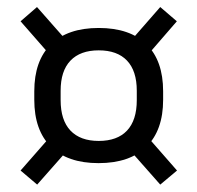

<svg xmlns="http://www.w3.org/2000/svg" viewBox="-20 -574 547 532"><path d="M253 -122Q167 -122 121 -167.5Q75 -213 75 -297.5V-321Q75 -406 121.2 -451.2Q167.5 -496.5 253.5 -496.5Q340 -496.5 386 -451.2Q432 -406 432 -321V-297.5Q432 -213 385.8 -167.5Q339.5 -122 253 -122ZM253.5 -183.5Q305 -183.5 332 -212.2Q359 -241 359 -296.5V-322.5Q359 -377.5 332 -406Q305 -434.5 253.5 -434.5Q202.5 -434.5 175.2 -406Q148 -377.5 148 -322.5V-296.5Q148 -241 175.2 -212.2Q202.5 -183.5 253.5 -183.5ZM334 -164.5 379.5 -205.5 470.5 -101.5 424 -62.5ZM129 -206.5 173 -164.5 83 -62.5 37 -101.5ZM171.5 -453.5 124.5 -415 37 -515 82.5 -554.5ZM379.5 -410.5 334 -451.5 424 -554.5 470 -515Z"/></svg>

Font: Anek Kannada
Style: Regular
Weight: 400
Version: Version 1.003